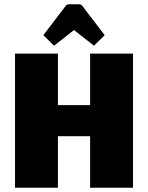

<svg xmlns="http://www.w3.org/2000/svg" viewBox="-20 -875 690 895"><path d="M600 -625V0H400V-240H250V0H50V-625H250V-385H400V-625ZM182 -711 285 -846Q291 -855 301 -855H349Q359 -855 365 -846L468 -711L418 -662L325 -735L232 -662Z"/></svg>

Font: Changa ExtraBold
Style: Regular
Weight: 800
Designer: Eduardo Rodriguez Tunni
Foundry: Eduardo Rodriguez Tunni
Version: Version 2.002; ttfautohint (v1.5) -l 8 -r 50 -G 220 -x 14 -H